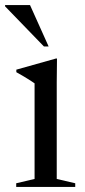

<svg xmlns="http://www.w3.org/2000/svg" viewBox="-39 -738 334 758"><path d="M186 -507 185 -413.5V-31.5L258 -14.5V0H25V-14.5L97.5 -31.5V-409Q92 -413 80.8 -420.2Q69.5 -427.5 55.2 -436Q41 -444.5 25.5 -453V-463L182 -507ZM153 -554.5H134.5L-19 -713V-718H79.5Z"/></svg>

Font: Newsreader 60pt
Style: Regular
Weight: 400
Designer: Hugues Gentile
Foundry: Production Type
Version: Version 1.003